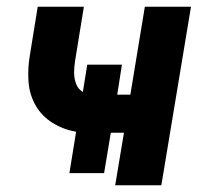

<svg xmlns="http://www.w3.org/2000/svg" viewBox="-20 -550 616 570"><path d="M322 0H459L547 -530H410L367 -269H328L342 -358H239L226 -277Q212 -285 206 -301Q200 -317 200 -334.5Q200 -352 203 -370L229 -530H92L69 -388Q62 -349 64.5 -309.5Q67 -270 85.5 -237.5Q104 -205 136.5 -185Q169 -165 206 -159L186 -36H289L309 -156H348Z"/></svg>

Font: Iosevka Sparkle XBdObl
Style: Regular
Weight: 800
Italic angle: -9°
Designer: Belleve Invis
Foundry: Belleve Invis
Version: Version 4.5.0; ttfautohint (v1.8.3)